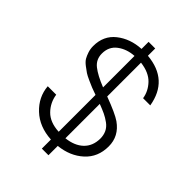

<svg xmlns="http://www.w3.org/2000/svg" viewBox="-255 -943 1153 1153"><g transform="rotate(45 321.5 -366.5)"><path d="M371.1 -412.1Q478 -372.1 515.1 -346.2Q590.3 -293 589.8 -206.1Q589.8 -115.2 527.8 -58.6Q465.8 -2 371.1 7.8V86.9H314.9V9.8Q211.9 3.9 147 -57.1Q82 -118.2 75.2 -203.1H147Q155.8 -144 196.8 -102.1Q237.8 -60.1 314.9 -56.2V-369.1Q280.8 -381.3 269.3 -385.7Q257.8 -390.1 228 -403.6Q198.2 -417 185.5 -425.5Q172.9 -434.1 151.4 -450.4Q129.9 -466.8 120.8 -482.4Q111.8 -498 104.5 -520Q97.2 -542 97.2 -566.9Q97.2 -654.8 160.6 -704.8Q224.1 -754.9 314.9 -759.8V-819.8H371.1V-757.8Q561 -740.7 591.8 -557.1H530.8Q522.9 -608.9 484.4 -649.4Q445.8 -689.9 371.1 -699.2ZM166 -571.8Q166 -522 204.1 -491.9Q242.2 -461.9 314.9 -433.1V-700.2Q252.9 -696.3 209.5 -663.6Q166 -630.9 166 -571.8ZM521 -203.1Q521 -232.9 510 -256.3Q499 -279.8 475.6 -296.9Q452.1 -314 429 -325Q405.8 -335.9 371.1 -349.1V-57.1Q440.9 -64.9 480.5 -102.5Q520 -140.1 521 -203.1Z"/></g></svg>

Font: Oakes Grotesk
Style: Light Italic
Weight: 300
Designer: Samuel Oakes
Foundry: Samuel Oakes
Version: Version 1.0 | wf-rip DC20170320